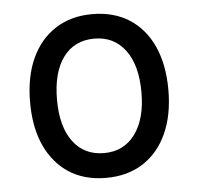

<svg xmlns="http://www.w3.org/2000/svg" viewBox="-44 -568 646 625"><g transform="rotate(-5 279.0 -255.5)"><path d="M279 12Q174 12 113.5 -59.8Q53 -131.5 53 -255Q53 -337.5 80.5 -397.5Q108 -457.5 158.8 -490.2Q209.5 -523 279 -523Q349 -523 399.8 -490.8Q450.5 -458.5 477.8 -398.5Q505 -338.5 505 -256Q505 -173.5 477.5 -113.2Q450 -53 399.2 -20.5Q348.5 12 279 12ZM279 -69Q343.5 -69 380.2 -118.8Q417 -168.5 417 -256Q417 -344 380.2 -393.5Q343.5 -443 279 -443Q214 -443 177.5 -393.8Q141 -344.5 141 -255Q141 -167.5 177.5 -118.2Q214 -69 279 -69Z"/></g></svg>

Font: Undotted
Style: Regular
Weight: 400
Designer: Delve Withrington, Dave Bailey, Thomas Jockin
Foundry: Delve Fonts LLC
Version: Version 4.000